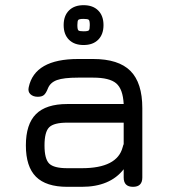

<svg xmlns="http://www.w3.org/2000/svg" viewBox="-20 -722 660 742"><path d="M359.5 -568.5Q339 -548 303 -548Q267 -548 246.5 -568.5Q226 -589 226 -625Q226 -661 246.5 -681.5Q267 -702 303 -702Q339 -702 359.5 -681.5Q380 -661 380 -625Q380 -589 359.5 -568.5ZM303 -601Q320 -601 323.5 -605Q327 -609 327 -625Q327 -642 323 -645.5Q319 -649 303 -649Q286 -649 282.5 -645Q279 -641 279 -625Q279 -608 283 -604.5Q287 -601 303 -601ZM240 0Q158 0 119 -39Q80 -78 80 -160Q80 -242 119 -281Q158 -320 240 -320H458Q455 -378 429 -400Q403 -422 340 -422H282Q226 -422 200 -412.5Q174 -403 165 -380Q158 -362 150 -355Q142 -348 126 -348Q108 -348 97.5 -358Q87 -368 91 -385Q114 -494 282 -494H340Q438 -494 484 -448Q530 -402 530 -304V-36Q530 0 494 0Q458 0 458 -36V-68Q405 0 296 0ZM296 -72Q433 -72 454 -153Q456 -161 458 -165V-248H240Q188 -248 170 -230Q152 -212 152 -160Q152 -108 170 -90Q188 -72 240 -72Z"/></svg>

Font: Jura SemiBold
Style: Regular
Weight: 600
Designer: Daniel Johnson, Alexei Vanyashin
Foundry: Daniel Johnson
Version: Version 5.103